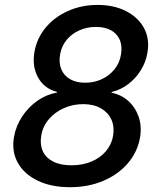

<svg xmlns="http://www.w3.org/2000/svg" viewBox="-20 -758 656 788"><path d="M267.1 10.3Q191.4 10.3 136 -15.9Q80.6 -42 54 -88.4Q27.3 -134.8 37.1 -194.3Q44.9 -240.2 70.6 -279.3Q96.2 -318.4 133.5 -344.5Q170.9 -370.6 213.4 -377.9L213.9 -380.9Q162.1 -394 136.7 -439.2Q111.3 -484.4 121.1 -543Q130.4 -599.6 166.5 -643.6Q202.6 -687.5 258.3 -712.6Q314 -737.8 380.9 -737.8Q447.3 -737.8 496.8 -712.6Q546.4 -687.5 570.6 -643.6Q594.7 -599.6 585.4 -543.5Q579.1 -503.9 558.1 -470Q537.1 -436 506.1 -412.6Q475.1 -389.2 438.5 -380.4L438 -377.4Q477.5 -369.6 506.6 -343.5Q535.6 -317.4 549.1 -278.6Q562.5 -239.7 554.7 -193.4Q544.4 -134.3 504.9 -88.1Q465.3 -42 404.1 -15.9Q342.8 10.3 267.1 10.3ZM273.4 -79.6Q317.9 -79.6 354.2 -94.5Q390.6 -109.4 414.3 -137Q438 -164.6 444.3 -201.2Q450.2 -239.3 436.8 -268.1Q423.3 -296.9 393.8 -313.7Q364.3 -330.6 321.3 -330.6Q278.8 -330.6 242.2 -314.2Q205.6 -297.9 180.7 -269Q155.8 -240.2 149.4 -201.7Q143.1 -165.5 155.5 -137.9Q168 -110.4 198 -95Q228 -79.6 273.4 -79.6ZM329.6 -418.5Q366.7 -418.5 397.9 -433.1Q429.2 -447.8 450.2 -473.9Q471.2 -500 476.6 -534.7Q482.4 -568.8 471.7 -594.2Q460.9 -619.6 436 -633.5Q411.1 -647.5 374 -647.5Q336.9 -647.5 305.7 -633.5Q274.4 -619.6 253.4 -594.2Q232.4 -568.8 226.6 -534.2Q220.7 -499.5 231.7 -473.4Q242.7 -447.3 267.8 -432.9Q293 -418.5 329.6 -418.5Z"/></svg>

Font: Inter 20pt Medium
Style: Italic
Weight: 500
Italic angle: -9.3988°
Version: Version 4.001;git-66647c0bb